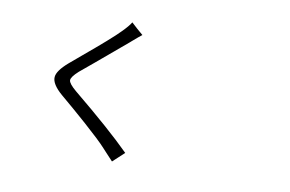

<svg xmlns="http://www.w3.org/2000/svg" viewBox="-82 -912 1664 1102"><g transform="rotate(10 750.0 -361.5)"><path d="M628.9 42Q617.2 28.3 589.8 0Q574.2 -17.6 566.4 -25.4Q532.2 -63.5 436.5 -148.4Q352.5 -222.7 280.3 -283.2Q217.8 -336.9 220.7 -377.9Q222.7 -415 286.1 -469.7Q303.7 -484.4 349.6 -523.4Q507.8 -655.3 553.7 -703.1Q591.8 -741.2 605.5 -764.6L639.6 -733.4L674.8 -703.1Q658.2 -690.4 621.1 -658.2Q615.2 -652.3 612.3 -650.4Q569.3 -613.3 432.6 -499Q373 -450.2 351.6 -431.6Q310.5 -394.5 311 -375.5Q311.5 -356.4 355.5 -319.3Q580.1 -134.8 695.3 -19.5Z"/></g></svg>

Font: Bpmf GenSeki Gothic R
Style: R
Weight: 400
Foundry: But Ko
Version: Version 1.320